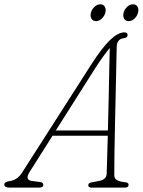

<svg xmlns="http://www.w3.org/2000/svg" viewBox="-54 -852 649 872"><path d="M81 -72Q57 -34.5 91.5 -30L126.5 -25.5Q143 -24 142.5 -12Q142.5 0 124 0H-11Q-34.5 0 -34.5 -14Q-34.5 -26 -10.5 -29.5Q6 -31.5 20.5 -40.8Q35 -50 47.5 -70L361 -560Q409.5 -635.5 445.8 -670.2Q482 -705 511 -705Q525.5 -705 525.5 -693.5Q525.5 -680.5 508 -678.5Q476.5 -674.5 476 -638.5Q475 -595.5 473.8 -535.8Q472.5 -476 471 -409Q469.5 -342 468 -276Q466.5 -210 465.8 -153Q465 -96 465 -58Q464.5 -41.5 477 -34.2Q489.5 -27 516 -24Q530 -23 530 -12.5Q530 0 513.5 0H359.5Q355 0 350.8 -2.8Q346.5 -5.5 347 -11.5Q347 -20 358.5 -23L399.5 -31Q429.5 -37.5 430.5 -63Q431.5 -93.5 432.8 -138.2Q434 -183 435.5 -235.5H184.5ZM378 -541.5 199.5 -259.5H436Q438 -328 439.5 -400Q441 -472 442.2 -534Q443.5 -596 444.5 -634Q432.5 -620 415 -596Q397.5 -572 378 -541.5ZM382 -756Q367.5 -756 361.2 -767.5Q355 -779 359 -794.5Q363 -810 375.2 -821.2Q387.5 -832.5 402 -832.5Q416 -832.5 422.2 -821.2Q428.5 -810 424.5 -794.5Q420.5 -779 408.2 -767.5Q396 -756 382 -756ZM530.5 -756Q515.5 -756 509.5 -767.5Q503.5 -779 507.5 -794.5Q511.5 -810 523.8 -821.2Q536 -832.5 550.5 -832.5Q564.5 -832.5 570.8 -821.2Q577 -810 573 -794.5Q569 -779 556.8 -767.5Q544.5 -756 530.5 -756Z"/></svg>

Font: Fraunces 72pt SuperSoft Thin
Style: Italic
Weight: 100
Italic angle: -16°
Version: Version 1.000;[b76b70a41]